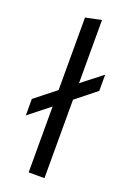

<svg xmlns="http://www.w3.org/2000/svg" viewBox="-142 -782 565 833"><g transform="rotate(20 140.5 -365.0)"><path d="M9 -304Q33 -323 57 -342Q81 -361 105 -380V-715Q123 -719 141.5 -722.5Q160 -726 178 -730V-438Q201 -457 225 -475Q249 -493 272 -512V-437Q249 -418 225 -399.5Q201 -381 178 -362V0H105V-304Q81 -285 57 -266Q33 -247 9 -228Z"/></g></svg>

Font: Rosa Sans Light
Style: Regular
Weight: 300
Designer: Pentagram / MCKL
Foundry: Pentagram / MCKL
Version: Version 1.005;September 16, 2019;FontCreator 11.5.0.2425 64-